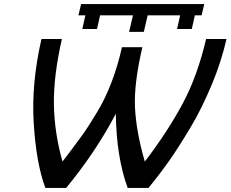

<svg xmlns="http://www.w3.org/2000/svg" viewBox="-20 -920 1129 940"><path d="M364 -845 377 -900H980L967 -845H934L919 -778H847L862 -845H703L684 -764H612L631 -845H470L455 -778H383L398 -845ZM304 0H202Q157 -121 145 -319Q133 -510 183 -729H283Q241 -544 244 -405Q247 -266 286 -129Q339 -198 381 -256Q411 -297 456 -372Q496 -438 527 -520Q557 -599 577 -689H677Q635 -509 641 -392Q647 -274 689 -129Q800 -274 875 -414Q947 -549 989 -729H1089Q1063 -616 1017 -506Q966 -385 915 -300Q851 -193 809 -134Q765 -71 707 0H605Q550 -150 547 -363Q451 -179 304 0Z"/></svg>

Font: Miedinger
Style: Italic
Weight: 400
Italic angle: -13°
Version: Version 001.000